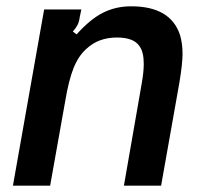

<svg xmlns="http://www.w3.org/2000/svg" viewBox="-20 -589 643 609"><path d="M21 0 120 -559H238L233 -535Q231 -520 226 -510Q221 -500 211 -489L223 -480Q266 -528 306.5 -548.5Q347 -569 396 -569Q521 -569 551 -478Q559 -451 559 -418Q559 -387 549 -327L491 0H373L430 -327Q436 -362 436 -386Q436 -425 422 -443Q404 -470 351 -470Q292 -470 254 -434Q229 -412 213.5 -373.5Q198 -335 187 -269L139 0Z"/></svg>

Font: Open Sauce Sans SemiBold Italic
Style: Regular
Weight: 600
Italic angle: -10°
Designer: Alfredo Marco Pradil
Foundry: Creative Sauce Fz LLC
Version: Version 1.477